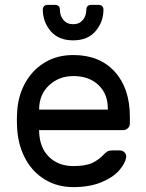

<svg xmlns="http://www.w3.org/2000/svg" viewBox="-20 -755 597 785"><path d="M511 -277V-250Q511 -239 503 -231Q495 -223 484 -223H140V-217Q142 -151 180.5 -113.5Q219 -76 280 -76Q330 -76 357.5 -89Q385 -102 407 -126Q415 -134 421.5 -137Q428 -140 439 -140H469Q481 -140 489 -132Q497 -124 496 -113Q492 -86 466.5 -57.5Q441 -29 393.5 -9.5Q346 10 280 10Q216 10 166 -19.5Q116 -49 86.5 -101Q57 -153 51 -218Q49 -248 49 -264Q49 -280 51 -310Q57 -372 86.5 -422Q116 -472 165.5 -501Q215 -530 280 -530Q387 -530 449 -462Q511 -394 511 -277ZM421 -307V-310Q421 -371 382.5 -407.5Q344 -444 280 -444Q222 -444 181.5 -407Q141 -370 140 -310V-307ZM174 -735H206Q215 -735 220 -729.5Q225 -724 225 -716Q225 -690 239.5 -673Q254 -656 279 -656Q304 -656 318.5 -673Q333 -690 333 -716Q333 -724 338 -729.5Q343 -735 352 -735H384Q393 -735 398 -729.5Q403 -724 403 -716Q403 -666 371 -628Q339 -590 279 -590Q219 -590 187 -628Q155 -666 155 -716Q155 -724 160 -729.5Q165 -735 174 -735Z"/></svg>

Font: Rubik
Style: Regular
Weight: 400
Designer: Hubert & Fischer
Foundry: Hubert & Fischer
Version: Version 1.100